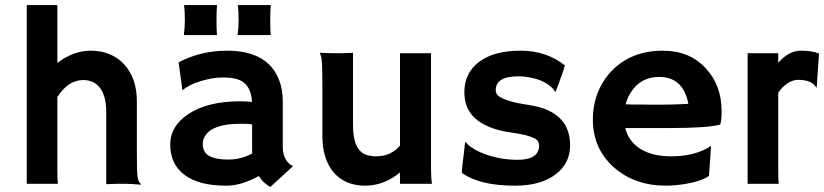

<svg xmlns="http://www.w3.org/2000/svg" viewBox="-20 -718 3219 750"><path d="M204.1 -54.7Q204.1 -12.7 206.1 0H84.5V-698.2H204.1V-472.2Q267.1 -520 334 -520Q416 -520 465.8 -465.8Q514.6 -411.6 514.6 -322.3V-127.9Q514.6 -45.4 517.1 -28.8Q519.5 -12.2 523.7 -7.3Q527.8 -2.4 530.8 1.5L529.8 3.4Q490.2 0 472.2 0H437.5Q421.4 0 395 1.5V-281.2Q395 -348.6 365.2 -380.9Q342.8 -405.3 304.2 -405.3Q247.1 -405.3 204.1 -339.4Z M991.2 -30.3Q921.9 7.3 865.7 7.3Q809.6 7.3 769.5 -3.2Q729.5 -13.7 701.7 -34.2Q645 -75.7 645 -154.3Q645 -224.6 714.4 -271.5Q789.6 -322.3 918.5 -322.3L938 -321.8Q943.8 -321.3 951.2 -321Q958.5 -320.8 964.4 -319.8Q960.4 -397.9 897 -411.1Q876 -415.5 852.3 -415.5Q828.6 -415.5 805.9 -411.4Q783.2 -407.2 761.7 -400.4Q714.4 -385.3 693.8 -365.7L692.4 -366.7L677.7 -474.6Q764.2 -520 866.7 -520Q1025.9 -520 1070.3 -405.3Q1084.5 -368.7 1084.5 -322.8V-146Q1084.5 -89.4 1124.5 -68.8L1036.1 12.2Q1008.3 -2.4 991.2 -30.3ZM964.8 -231.9Q951.7 -234.4 937.5 -234.4H918Q810.1 -234.4 780.8 -186.5Q772 -172.4 772 -156.7Q772 -141.1 777.6 -129.2Q783.2 -117.2 796.4 -109.4Q821.8 -94.7 871.8 -94.7Q921.9 -94.7 965.3 -118.7Q964.8 -124 964.8 -129.9ZM1037.6 -698.2Q1035.6 -673.8 1035.6 -636Q1035.6 -598.1 1037.6 -581.1H908.2Q912.1 -611.3 912.1 -640.9Q912.1 -670.4 909.2 -698.2ZM827.6 -698.2Q825.7 -673.8 825.7 -636Q825.7 -598.1 827.6 -581.1H698.2Q702.1 -611.3 702.1 -640.9Q702.1 -670.4 699.2 -698.2Z M1542.5 -44.4Q1480 7.3 1406.2 7.3Q1327.1 7.3 1282.2 -45.9Q1239.3 -97.7 1239.3 -188V-381.8Q1239.3 -479.5 1235.1 -493.9Q1231 -508.3 1229 -512.2Q1251.5 -510.3 1275.9 -510.3H1316.4Q1332.5 -510.3 1358.9 -511.7V-229Q1358.9 -128.4 1413.6 -112.3Q1430.2 -107.4 1449.7 -107.4Q1507.3 -107.4 1542.5 -149.4V-510.3H1663.6V-62.5Q1663.6 -19.5 1667.5 0H1542.5Z M1991.2 7.3Q1853.5 7.3 1783.7 -43Q1784.7 -57.6 1786.6 -76.2L1791 -111.3Q1794.9 -146 1795.9 -154.5Q1796.9 -163.1 1797.4 -163.8Q1797.9 -164.6 1805.2 -156Q1812.5 -147.5 1833 -135.3Q1853.5 -123 1880.4 -113.8Q1938.5 -93.8 2001.5 -93.8Q2085.9 -93.8 2085.9 -149.9Q2085.9 -168 2069.8 -176.8Q2041 -191.4 1985.1 -199Q1929.2 -206.5 1893.6 -221.2Q1857.9 -235.8 1835.4 -256.3Q1793.9 -294.9 1793.9 -357.4Q1793.9 -433.6 1852.5 -477.1Q1910.6 -520 2013.2 -520Q2114.7 -520 2186.5 -462.4Q2183.1 -449.7 2179.2 -438Q2168 -405.8 2162.6 -391.6L2151.4 -362.8Q2150.4 -358.9 2149.9 -358.9Q2148.9 -358.9 2142.1 -369.1Q2111.3 -404.8 2046.4 -416Q2026.4 -419.9 2005.4 -419.9Q1916.5 -419.9 1916.5 -366.2Q1916.5 -347.7 1935.1 -337.9Q1969.7 -319.3 2030 -310.5Q2090.3 -301.8 2121.6 -286.9Q2152.8 -272 2171.9 -251Q2207 -212.9 2207 -149.9Q2207 -81.1 2151.9 -38.1Q2094.2 7.3 1991.2 7.3Z M2295.9 -251Q2295.9 -308.1 2315.4 -356.9Q2335 -405.8 2370.6 -442.4Q2446.8 -520 2569.8 -520Q2673.8 -520 2736.8 -451.2Q2798.8 -384.8 2798.8 -284.2Q2798.8 -245.6 2793 -231.4Q2744.1 -217.8 2594.2 -217.8H2422.4Q2435.1 -165.5 2481.4 -136.5Q2527.8 -107.4 2602.1 -107.4Q2679.7 -107.4 2735.4 -135.3Q2750 -142.6 2757.3 -148.9Q2756.3 -128.4 2754.9 -106.9L2749.5 -30.8Q2712.4 -5.4 2629.4 4.4Q2605 7.3 2582.5 7.3Q2458.5 7.3 2377.4 -64.9Q2295.9 -137.7 2295.9 -251ZM2668.9 -312.5Q2648.9 -417.5 2554.7 -417.5Q2480.5 -417.5 2441.9 -353.5Q2430.2 -334 2423.8 -310.5Q2435.5 -310.1 2452.6 -309.6H2488.8Q2506.8 -309.1 2523.4 -309.1H2551.3Q2576.2 -309.1 2600.1 -309.6L2640.1 -311Q2656.2 -311.5 2668.9 -312.5Z M3020 -54.7Q3020 -12.7 3022 0H2900.4V-510.3H3020V-472.7Q3061.5 -520 3107.2 -520Q3152.8 -520 3179.2 -508.8L3170.4 -377.4L3168.5 -376Q3151.4 -406.2 3097.7 -406.2Q3077.1 -406.2 3055.9 -392.3Q3034.7 -378.4 3020 -355.5Z"/></svg>

Font: HammersmithOne
Style: Regular
Weight: 400
Designer: Nicole Fally
Foundry: Nicole Fally
Version: Version 1.003